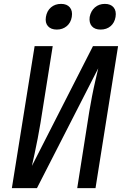

<svg xmlns="http://www.w3.org/2000/svg" viewBox="-20 -967 640 987"><path d="M41 0 158 -730H251L188 -334Q182 -297 174 -256Q166 -215 158 -177.5Q150 -140 144 -114L458 -730H587L471 0H377L439 -394Q445 -430 453 -471.5Q461 -513 470 -551.5Q479 -590 485 -616L170 0ZM497 -815Q467 -815 452 -832.5Q437 -850 441 -880Q447 -911 468 -929Q489 -947 519 -947Q549 -947 564 -929Q579 -911 574 -880Q569 -850 548.5 -832.5Q528 -815 497 -815ZM272 -815Q242 -815 226.5 -832.5Q211 -850 216 -880Q221 -911 242 -929Q263 -947 294 -947Q324 -947 339 -929Q354 -911 349 -880Q344 -850 323 -832.5Q302 -815 272 -815Z"/></svg>

Font: JetBrains Mono NL Medium
Style: Italic
Weight: 500
Italic angle: -9°
Monospace: yes
Designer: Philipp Nurullin, Konstantin Bulenkov
Foundry: JetBrains
Version: Version 2.305; ttfautohint (v1.8.4.7-5d5b)